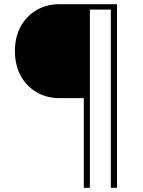

<svg xmlns="http://www.w3.org/2000/svg" viewBox="-20 -670 686 923"><path d="M542.5 232.9V-649.9H265.6Q205.6 -649.9 157 -622.3Q108.4 -594.7 80.1 -543.9Q51.8 -493.2 51.8 -424.3Q51.8 -355.5 80.1 -304.7Q108.4 -253.9 157 -226.1Q205.6 -198.2 265.6 -198.2H382.8V232.9H412.1V-624H512.7V232.9Z"/></svg>

Font: Estedad-FD-VF Thin
Style: Regular
Weight: 100
Designer: Amin Abedi
Version: Version 5.0